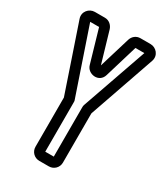

<svg xmlns="http://www.w3.org/2000/svg" viewBox="-180 -772 763 878"><g transform="rotate(30 202.0 -333.5)"><path d="M178 -25V-283C178 -294 178 -293 176 -298L59 -642H106L156 -470C167 -429 232 -420 246 -469L298 -642H345L225 -299C223 -293 223 -292 223 -283V-25ZM273 -22V-282C273 -282 274 -283 274 -285L394 -630C405 -663 379 -692 349 -692H296C273 -692 257 -677 251 -659L201 -494L153 -658C147 -676 131 -692 108 -692H55C25 -692 -1 -663 10 -630C49 -514 89 -399 128 -282V-22C128 4 149 25 175 25H226C252 25 273 4 273 -22Z"/></g></svg>

Font: DIN Rundschrift
Style: EngKont
Weight: 400
Width: 3
Version: Version 1.027